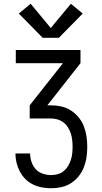

<svg xmlns="http://www.w3.org/2000/svg" viewBox="-20 -1001 540 1021"><path d="M252 0Q227 0 202.5 -4.5Q178 -9 155.5 -20Q133 -31 115 -49Q97 -67 85.5 -89Q74 -111 68 -135.5Q62 -160 62 -185H140Q140 -163 147.5 -140.5Q155 -118 170 -101.5Q185 -85 207 -77.5Q229 -70 252 -70Q270 -70 287.5 -75Q305 -80 318.5 -91Q332 -102 341.5 -117.5Q351 -133 356.5 -150Q362 -167 364 -184.5Q366 -202 366 -220Q366 -238 364 -256Q362 -274 356.5 -291Q351 -308 341.5 -323.5Q332 -339 317.5 -350Q303 -361 285.5 -366Q268 -371 250 -371H138V-441L315 -665H64V-735H408V-665L232 -441H250Q278 -441 305.5 -435Q333 -429 356.5 -414Q380 -399 398 -377Q416 -355 426 -329Q436 -303 440 -275.5Q444 -248 444 -220Q444 -192 440 -164.5Q436 -137 426 -111.5Q416 -86 398.5 -64Q381 -42 357.5 -27Q334 -12 307 -6Q280 0 252 0ZM207 -800 80 -929 143 -981 250 -852 357 -981 420 -929 293 -800Z"/></svg>

Font: Zed Sans
Style: Regular
Weight: 400
Designer: Belleve Invis
Foundry: Belleve Invis
Version: Version 1.0.0; ttfautohint (v1.8.4)